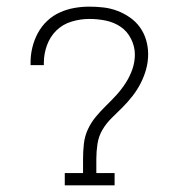

<svg xmlns="http://www.w3.org/2000/svg" viewBox="-20 -558 540 578"><path d="M175 0V-37H230V-80Q230 -102 232.5 -125Q235 -148 244.5 -168.5Q254 -189 268.5 -206.5Q283 -224 299.5 -240Q316 -256 331 -272.5Q346 -289 358.5 -308.5Q371 -328 378.5 -349.5Q386 -371 386 -394Q386 -418 374.5 -441Q363 -464 343 -477.5Q323 -491 298.5 -496Q274 -501 249 -501Q222 -501 195.5 -493Q169 -485 150 -466.5Q131 -448 121.5 -422Q112 -396 112 -369Q112 -367 112 -365Q112 -363 112 -362H72Q72 -364 72 -366Q72 -368 72 -370Q72 -393 77.5 -415.5Q83 -438 94 -458.5Q105 -479 122 -495Q139 -511 160 -520.5Q181 -530 203.5 -534Q226 -538 249 -538Q271 -538 292 -535.5Q313 -533 333 -525.5Q353 -518 371 -505.5Q389 -493 401.5 -475.5Q414 -458 420 -437Q426 -416 426 -395Q426 -372 420 -350Q414 -328 403.5 -307.5Q393 -287 379 -269Q365 -251 349 -235Q333 -219 316.5 -203Q300 -187 288.5 -167.5Q277 -148 273.5 -125Q270 -102 270 -80V-37H325V0Z"/></svg>

Font: Iosevka Slab Extralight
Style: Regular
Weight: 200
Monospace: yes
Designer: Belleve Invis
Foundry: Belleve Invis
Version: Version 11.1.1; ttfautohint (v1.8.3)